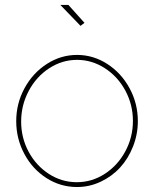

<svg xmlns="http://www.w3.org/2000/svg" viewBox="-20 -750 626 780"><path d="M225.1 -730H257.8L323.2 -657.2L307.1 -645ZM45.9 -257.8Q45.9 -329.6 79.6 -391.6Q113.3 -453.6 170.2 -490.2Q227.1 -526.9 293 -526.9Q358.9 -526.9 415.8 -490.2Q472.7 -453.6 506.3 -391.6Q540 -329.6 540 -257.8Q540 -204.6 520.5 -155Q501 -105.5 467.8 -69.3Q434.6 -33.2 388.9 -11.7Q343.3 9.8 293 9.8Q225.6 9.8 168.7 -26.6Q111.8 -63 78.9 -124.8Q45.9 -186.5 45.9 -257.8ZM520 -258.8Q520 -324.7 489.3 -381.8Q458.5 -439 406 -472.9Q353.5 -506.8 293 -506.8Q232.4 -506.8 179.9 -472.7Q127.4 -438.5 96.7 -380.6Q65.9 -322.8 65.9 -255.9Q65.9 -189.9 96.4 -133.3Q127 -76.7 179 -43.2Q231 -9.8 292 -9.8Q353 -9.8 405.5 -43.7Q458 -77.6 489 -135Q520 -192.4 520 -258.8Z"/></svg>

Font: Rawline Thin
Style: Regular
Weight: 250
Designer: Matt McInerney, Pablo Impallari, Rodrigo Fuenzalida
Foundry: Matt McInerney, Pablo Impallari, Rodrigo Fuenzalida
Version: Version 4.020;PS 004.020;hotconv 1.0.88;makeotf.lib2.5.64775